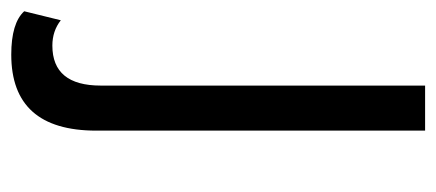

<svg xmlns="http://www.w3.org/2000/svg" viewBox="-237 -538 775 341"><g transform="rotate(-90 150.5 -367.5)"><path d="M89 -584Q89 -735 224 -735Q280 -735 301 -712L285 -647Q266 -662 240 -662Q169 -662 169 -576V0H89Z"/></g></svg>

Font: Work Sans
Style: Regular
Weight: 400
Designer: Wei Huang
Foundry: Wei Huang
Version: Version 1.500; ttfautohint (v1.6)